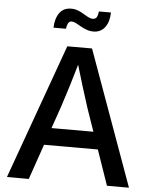

<svg xmlns="http://www.w3.org/2000/svg" viewBox="-61 -981 811 1031"><g transform="rotate(5 344.5 -465.5)"><path d="M15.6 0 277.3 -727.5H410.6L673.3 0H554.7L413.6 -407.7Q397 -459 377.2 -522.9Q357.4 -586.9 330.1 -679.7H357.4Q330.6 -586.9 310.8 -522.2Q291 -457.5 274.4 -407.7L133.3 0ZM159.2 -189.9V-282.7H529.8V-189.9ZM410.2 -818.8Q390.6 -818.8 373 -825.2Q355.5 -831.5 340.3 -840.3Q325.2 -849.1 312.5 -855.7Q299.8 -862.3 289.6 -862.3Q276.4 -862.3 269.8 -849.6Q263.2 -836.9 262.2 -820.8H194.8Q196.3 -870.6 218 -900.6Q239.7 -930.7 280.8 -930.7Q300.8 -930.7 317.6 -924.1Q334.5 -917.5 348.6 -908.7Q362.8 -899.9 375.5 -893.3Q388.2 -886.7 400.9 -886.7Q414.6 -886.7 421.1 -896.7Q427.7 -906.7 429.7 -928.7H495.1Q494.1 -877.9 471.4 -848.4Q448.7 -818.8 410.2 -818.8Z"/></g></svg>

Font: Inter 24pt Medium
Style: Regular
Weight: 500
Designer: Rasmus Andersson
Foundry: rsms
Version: Version 4.001;git-66647c0bb